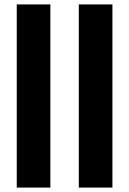

<svg xmlns="http://www.w3.org/2000/svg" viewBox="-20 -851 586 871"><path d="M56 0V-831H208.5V0ZM337.5 0V-831H490V0Z"/></svg>

Font: Merriweather 28pt ExtraBold
Style: Regular
Weight: 800
Version: Version 2.100